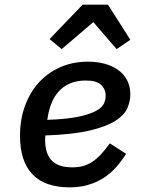

<svg xmlns="http://www.w3.org/2000/svg" viewBox="-20 -793 640 825"><path d="M444 -773 540 -622 481 -582 381 -698 245 -582 193 -625 335 -773ZM279 12Q173 12 119.5 -44Q66 -100 66 -209Q66 -280 87.5 -338.5Q109 -397 147.5 -439Q186 -481 239.5 -504.5Q293 -528 358 -528Q397 -528 430 -519Q463 -510 487.5 -492.5Q512 -475 526 -448.5Q540 -422 540 -388Q540 -359 527.5 -329Q515 -299 476 -274Q437 -249 365 -232Q293 -215 175 -211Q174 -204 174 -198.5Q174 -193 174 -191Q174 -167 179.5 -145.5Q185 -124 198 -108Q211 -92 233.5 -83Q256 -74 291 -74Q316 -74 336.5 -79.5Q357 -85 375.5 -97Q394 -109 412.5 -128.5Q431 -148 452 -177L522 -132Q501 -99 477 -72.5Q453 -46 423.5 -27.5Q394 -9 358.5 1.5Q323 12 279 12ZM348 -447Q282 -447 240 -408Q198 -369 185 -289L183 -278Q267 -281 316.5 -291.5Q366 -302 392.5 -316.5Q419 -331 426.5 -348Q434 -365 434 -381Q434 -410 414.5 -428.5Q395 -447 348 -447Z"/></svg>

Font: IBM Plex Mono Medium
Style: Italic
Weight: 500
Italic angle: -9°
Monospace: yes
Designer: Mike Abbink, Paul van der Laan, Pieter van Rosmalen
Foundry: Bold Monday
Version: Version 2.3